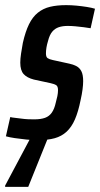

<svg xmlns="http://www.w3.org/2000/svg" viewBox="-38 -538 390 748"><path d="M109 8Q87 8 63.5 5.5Q40 3 19.5 0Q-1 -3 -15 -7L2 -82Q9 -80 20 -79Q31 -78 44.5 -76Q58 -74 71 -73.5Q84 -73 95 -73Q121 -73 137.5 -79Q154 -85 164 -99.5Q174 -114 179 -137Q183 -151 185.5 -163.5Q188 -176 188 -187Q188 -202 180.5 -206.5Q173 -211 159 -214L94 -228Q67 -235 54 -249.5Q41 -264 41 -294Q41 -309 44 -329Q47 -349 51 -371Q61 -415 75 -443.5Q89 -472 109.5 -488.5Q130 -505 157 -511.5Q184 -518 220 -518Q240 -518 260.5 -516Q281 -514 300 -511Q319 -508 332 -504L315 -428Q304 -430 288 -432Q272 -434 256 -435.5Q240 -437 226 -437Q206 -437 191 -432Q176 -427 165.5 -414.5Q155 -402 149 -378Q145 -365 143 -353Q141 -341 141 -330Q141 -316 147.5 -311.5Q154 -307 168 -304L232 -290Q247 -287 259.5 -280.5Q272 -274 279 -260.5Q286 -247 286 -222Q286 -208 283.5 -189Q281 -170 276 -148Q267 -103 254 -73Q241 -43 221.5 -25Q202 -7 175 0.5Q148 8 109 8ZM-18 190V185L89 -16H154L153 -11L72 190Z"/></svg>

Font: Saira ExtraCondensed SemiBold
Style: Italic
Weight: 600
Width: 2
Italic angle: -12°
Designer: Hector Gatti with collaboration of the Omnibus-Type team
Foundry: Omnibus-Type
Version: Version 1.101